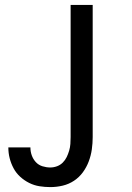

<svg xmlns="http://www.w3.org/2000/svg" viewBox="-20 -540 540 783"><path d="M185 223Q163 223 141 219.5Q119 216 99 206Q79 196 62.5 181Q46 166 35.5 146.5Q25 127 19.5 105.5Q14 84 14 61H104Q104 78 109.5 93.5Q115 109 126 121Q137 133 153 138Q169 143 185 143Q199 143 212.5 138Q226 133 236 123Q246 113 252 100.5Q258 88 262 74.5Q266 61 267 47Q268 33 268 19V-520H358V19Q358 44 354.5 69Q351 94 342 118Q333 142 318 162.5Q303 183 282 197Q261 211 236 217Q211 223 185 223Z"/></svg>

Font: Iosevka Bendy Medium
Style: Regular
Weight: 500
Monospace: yes
Designer: Belleve Invis
Foundry: Belleve Invis
Version: Version 30.1.2